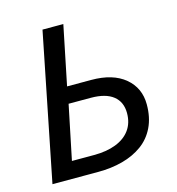

<svg xmlns="http://www.w3.org/2000/svg" viewBox="-100 -741 763 828"><g transform="rotate(-15 282.0 -327.5)"><path d="M33 0 164 -655H257L203 -391H311Q407 -391 461 -346Q515 -301 515 -227Q515 -169 494 -125.5Q473 -82 435 -54.5Q397 -27 346.5 -13.5Q296 0 238 0ZM140 -75H239Q295 -75 336.5 -91Q378 -107 400.5 -138Q423 -169 423 -213Q423 -263 389 -290Q355 -317 289 -317H190Z"/></g></svg>

Font: Source Sans 3 Medium
Style: Italic
Weight: 500
Italic angle: -11°
Designer: Paul D. Hunt
Foundry: Adobe
Version: Version 3.052;hotconv 1.1.0;makeotfexe 2.6.0